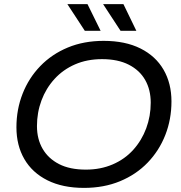

<svg xmlns="http://www.w3.org/2000/svg" viewBox="-20 -907 880 935"><path d="M389 8Q285 8 211 -29Q137 -66 98.5 -132.5Q60 -199 60 -287Q60 -374 90 -450.5Q120 -527 176 -585Q232 -643 310 -675.5Q388 -708 485 -708Q590 -708 664 -671Q738 -634 776.5 -567.5Q815 -501 815 -413Q815 -326 785 -249.5Q755 -173 699 -115Q643 -57 564.5 -24.5Q486 8 389 8ZM398 -81Q470 -81 529 -106.5Q588 -132 629 -177.5Q670 -223 692 -282Q714 -341 714 -407Q714 -470 687 -517.5Q660 -565 607 -592Q554 -619 477 -619Q404 -619 345.5 -593.5Q287 -568 245.5 -522.5Q204 -477 182 -418Q160 -359 160 -293Q160 -230 187.5 -182.5Q215 -135 267.5 -108Q320 -81 398 -81ZM567 -757 482 -887H581L644 -757ZM393 -757 308 -887H406L470 -757Z"/></svg>

Font: MOST Montserrat Medium
Style: Italic
Weight: 500
Italic angle: -11.3°
Designer: Julieta Ulanovsky
Foundry: Julieta Ulanovsky
Version: Version 8.000;March 11, 2024;FontCreator 15.0.0.2926 64-bit